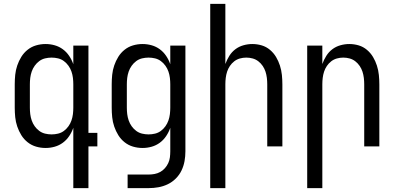

<svg xmlns="http://www.w3.org/2000/svg" viewBox="-20 -755 2040 990"><path d="M246 -62Q263 -62 279.5 -66Q296 -70 309.5 -80Q323 -90 333 -104Q343 -118 348.5 -134Q354 -150 356 -166.5Q358 -183 358 -200V-320Q358 -337 356 -353.5Q354 -370 348.5 -386Q343 -402 333 -416Q323 -430 309.5 -440Q296 -450 279.5 -454Q263 -458 246 -458Q229 -458 212.5 -454Q196 -450 182.5 -440Q169 -430 159 -416Q149 -402 143.5 -386Q138 -370 136 -353.5Q134 -337 134 -320V-200Q134 -183 136 -166.5Q138 -150 143.5 -134Q149 -118 159 -104Q169 -90 182.5 -80Q196 -70 212.5 -66Q229 -62 246 -62ZM358 215V-96Q350 -73 336.5 -53Q323 -33 304 -19Q285 -5 262 1.5Q239 8 215 8Q190 8 166 1Q142 -6 122.5 -21.5Q103 -37 90 -58Q77 -79 69 -102.5Q61 -126 58.5 -150.5Q56 -175 56 -200V-320Q56 -345 58.5 -369.5Q61 -394 69 -417.5Q77 -441 90 -462Q103 -483 122.5 -498.5Q142 -514 166 -521Q190 -528 215 -528Q239 -528 262 -521.5Q285 -515 304 -501Q323 -487 336.5 -467Q350 -447 358 -424V-520H436V-70H482V0H436V215Z M638 215V145H746Q762 145 777.5 142Q793 139 806.5 131.5Q820 124 830.5 112Q841 100 847.5 86Q854 72 856 56.5Q858 41 858 25V-96Q850 -73 836.5 -53Q823 -33 804 -19Q785 -5 762 1.5Q739 8 715 8Q690 8 666 1Q642 -6 622.5 -21.5Q603 -37 590 -58Q577 -79 569 -102.5Q561 -126 558.5 -150.5Q556 -175 556 -200V-320Q556 -345 558.5 -369.5Q561 -394 569 -417.5Q577 -441 590 -462Q603 -483 622.5 -498.5Q642 -514 666 -521Q690 -528 715 -528Q739 -528 762 -521.5Q785 -515 804 -501Q823 -487 836.5 -467Q850 -447 858 -424V-520H936V25Q936 51 931.5 76Q927 101 916 124Q905 147 886.5 165.5Q868 184 845 195Q822 206 797 210.5Q772 215 746 215ZM746 -62Q763 -62 779.5 -66Q796 -70 809.5 -80Q823 -90 833 -104Q843 -118 848.5 -134Q854 -150 856 -166.5Q858 -183 858 -200V-320Q858 -337 856 -353.5Q854 -370 848.5 -386Q843 -402 833 -416Q823 -430 809.5 -440Q796 -450 779.5 -454Q763 -458 746 -458Q729 -458 712.5 -454Q696 -450 682.5 -440Q669 -430 659 -416Q649 -402 643.5 -386Q638 -370 636 -353.5Q634 -337 634 -320V-200Q634 -183 636 -166.5Q638 -150 643.5 -134Q649 -118 659 -104Q669 -90 682.5 -80Q696 -70 712.5 -66Q729 -62 746 -62Z M1064 215V-735H1142V-425Q1150 -447 1162.5 -467Q1175 -487 1193.5 -501Q1212 -515 1235 -521.5Q1258 -528 1281 -528Q1306 -528 1329.5 -521Q1353 -514 1372 -498Q1391 -482 1403.5 -461Q1416 -440 1423.5 -416.5Q1431 -393 1433.5 -368.5Q1436 -344 1436 -320V0H1358V-320Q1358 -337 1356 -353.5Q1354 -370 1349 -385.5Q1344 -401 1334.5 -415Q1325 -429 1312 -439Q1299 -449 1283 -453.5Q1267 -458 1250 -458Q1233 -458 1217 -453.5Q1201 -449 1188 -439Q1175 -429 1165.5 -415Q1156 -401 1151 -385.5Q1146 -370 1144 -353.5Q1142 -337 1142 -320V215Z M1564 215V-520H1642V-425Q1650 -447 1662.5 -467Q1675 -487 1693.5 -501Q1712 -515 1735 -521.5Q1758 -528 1781 -528Q1806 -528 1829.5 -521Q1853 -514 1872 -498Q1891 -482 1903.5 -461Q1916 -440 1923.5 -416.5Q1931 -393 1933.5 -368.5Q1936 -344 1936 -320V0H1858V-320Q1858 -337 1856 -353.5Q1854 -370 1849 -385.5Q1844 -401 1834.5 -415Q1825 -429 1812 -439Q1799 -449 1783 -453.5Q1767 -458 1750 -458Q1733 -458 1717 -453.5Q1701 -449 1688 -439Q1675 -429 1665.5 -415Q1656 -401 1651 -385.5Q1646 -370 1644 -353.5Q1642 -337 1642 -320V215Z"/></svg>

Font: Iosevka Custom
Style: Regular
Weight: 400
Monospace: yes
Designer: Belleve Invis
Foundry: Belleve Invis
Version: Version 32.5.0; ttfautohint (v1.8.4)